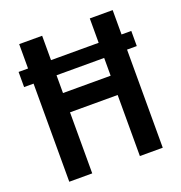

<svg xmlns="http://www.w3.org/2000/svg" viewBox="-128 -822 879 932"><g transform="rotate(-20 311.0 -355.5)"><path d="M605.5 -585V-506.8H23.4V-585ZM462.4 -415V-315.4H163.6V-415ZM190.9 -710.9V0H72.3V-710.9ZM555.2 -710.9V0H437V-710.9Z"/></g></svg>

Font: Roboto Condensed Medium
Style: Regular
Weight: 500
Designer: Christian Robertson
Foundry: Google
Version: Version 3.0